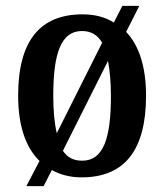

<svg xmlns="http://www.w3.org/2000/svg" viewBox="-20 -596 562 656"><path d="M115 -46 70 40H129L157 -15C186 1 220 10 259 10C404 10 479 -81 479 -269C479 -370 454 -442 411 -487L456 -576H398L369 -519C339 -538 303 -547 262 -547C117 -547 42 -457 42 -269C42 -166 68 -92 115 -46ZM329 -450 174 -141C166 -175 162 -217 162 -269C162 -415 189 -490 260 -490C291 -490 313 -477 329 -450ZM261 -47C231 -47 210 -58 195 -81L349 -388C355 -356 359 -316 359 -268C359 -123 333 -47 261 -47Z"/></svg>

Font: Noto Serif Armenian Condensed SemiBold
Style: Regular
Weight: 600
Width: 3
Designer: Monotype Design Team
Foundry: Monotype Imaging Inc.
Version: Version 2.008